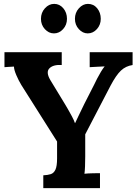

<svg xmlns="http://www.w3.org/2000/svg" viewBox="-20 -969 707 989"><path d="M203 0V-66Q226 -67 241.5 -72Q257 -77 265.5 -95Q274 -113 274 -153V-240L90 -531Q76 -554 64 -582Q52 -610 52 -626Q36 -625 25 -624.5Q14 -624 3 -623V-700H298V-634Q255 -637 235 -617.5Q215 -598 239 -557L315 -432Q320 -424 330 -406.5Q340 -389 350.5 -369.5Q361 -350 366 -335H367Q372 -347 384 -371Q396 -395 414 -433L466 -535Q471 -546 480 -563.5Q489 -581 499.5 -598.5Q510 -616 519 -627Q503 -626 478 -625Q453 -624 442 -623V-700H663V-634Q628 -629 603 -605.5Q578 -582 549 -527Q517 -465 484 -402Q451 -339 419 -277V-164Q419 -137 418 -112Q417 -87 415 -74Q432 -76 458.5 -76.5Q485 -77 495 -77V0ZM258 -797Q231 -797 211 -819Q191 -841 191 -872Q191 -904 211.5 -926.5Q232 -949 259 -949Q287 -949 306 -926.5Q325 -904 325 -872Q325 -841 305 -819Q285 -797 258 -797ZM432 -797Q406 -797 386 -819Q366 -841 366 -872Q366 -904 386.5 -926.5Q407 -949 433 -949Q462 -949 480.5 -926.5Q499 -904 499 -872Q499 -841 479 -819Q459 -797 432 -797Z"/></svg>

Font: Lora
Style: Bold
Weight: 700
Designer: Olga Karpushina, Alexei Vanyashin (Cyrillic)
Foundry: Cyreal
Version: Version 3.006; ttfautohint (v1.8.4.7-5d5b);gftools[0.9.30]